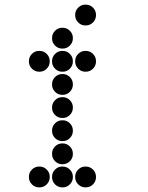

<svg xmlns="http://www.w3.org/2000/svg" viewBox="-20 -815 640 830"><path d="M349 -795Q331 -795 318 -782Q305 -769 305 -751V-749Q305 -731 318 -718Q331 -705 349 -705H351Q369 -705 382 -718Q395 -731 395 -749V-751Q395 -769 382 -782Q369 -795 351 -795ZM249 -695Q231 -695 218 -682Q205 -669 205 -651V-649Q205 -631 218 -618Q231 -605 249 -605H251Q269 -605 282 -618Q295 -631 295 -649V-651Q295 -669 282 -682Q269 -695 251 -695ZM149 -595Q131 -595 118 -582Q105 -569 105 -551V-549Q105 -531 118 -518Q131 -505 149 -505H151Q169 -505 182 -518Q195 -531 195 -549V-551Q195 -569 182 -582Q169 -595 151 -595ZM249 -595Q231 -595 218 -582Q205 -569 205 -551V-549Q205 -531 218 -518Q231 -505 249 -505H251Q269 -505 282 -518Q295 -531 295 -549V-551Q295 -569 282 -582Q269 -595 251 -595ZM349 -595Q331 -595 318 -582Q305 -569 305 -551V-549Q305 -531 318 -518Q331 -505 349 -505H351Q369 -505 382 -518Q395 -531 395 -549V-551Q395 -569 382 -582Q369 -595 351 -595ZM249 -495Q231 -495 218 -482Q205 -469 205 -451V-449Q205 -431 218 -418Q231 -405 249 -405H251Q269 -405 282 -418Q295 -431 295 -449V-451Q295 -469 282 -482Q269 -495 251 -495ZM249 -395Q231 -395 218 -382Q205 -369 205 -351V-349Q205 -331 218 -318Q231 -305 249 -305H251Q269 -305 282 -318Q295 -331 295 -349V-351Q295 -369 282 -382Q269 -395 251 -395ZM249 -295Q231 -295 218 -282Q205 -269 205 -251V-249Q205 -231 218 -218Q231 -205 249 -205H251Q269 -205 282 -218Q295 -231 295 -249V-251Q295 -269 282 -282Q269 -295 251 -295ZM249 -195Q231 -195 218 -182Q205 -169 205 -151V-149Q205 -131 218 -118Q231 -105 249 -105H251Q269 -105 282 -118Q295 -131 295 -149V-151Q295 -169 282 -182Q269 -195 251 -195ZM149 -95Q131 -95 118 -82Q105 -69 105 -51V-49Q105 -31 118 -18Q131 -5 149 -5H151Q169 -5 182 -18Q195 -31 195 -49V-51Q195 -69 182 -82Q169 -95 151 -95ZM249 -95Q231 -95 218 -82Q205 -69 205 -51V-49Q205 -31 218 -18Q231 -5 249 -5H251Q269 -5 282 -18Q295 -31 295 -49V-51Q295 -69 282 -82Q269 -95 251 -95ZM349 -95Q331 -95 318 -82Q305 -69 305 -51V-49Q305 -31 318 -18Q331 -5 349 -5H351Q369 -5 382 -18Q395 -31 395 -49V-51Q395 -69 382 -82Q369 -95 351 -95Z"/></svg>

Font: Doto Black Rounded Black
Style: Regular
Weight: 900
Monospace: yes
Version: Version 1.000